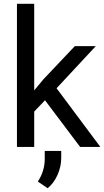

<svg xmlns="http://www.w3.org/2000/svg" viewBox="-20 -770 547 1006"><path d="M215.8 -244.6 159.2 -185.5V0H68.8V-750H159.2V-296.4L207.5 -354.5L372.1 -528.3H481.9L276.4 -307.6L505.9 0H399.9ZM229.5 216.3 178.2 181.2Q213.4 127.9 214.4 65.9V21H300.8V58.1Q300.8 102.5 281.5 146.2Q262.2 189.9 229.5 216.3Z"/></svg>

Font: APIMedia Roboto
Style: Regular
Weight: 400
Designer: Google
Version: Version 2.137; 2017